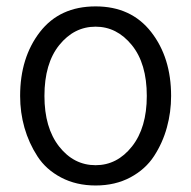

<svg xmlns="http://www.w3.org/2000/svg" viewBox="-20 -563 599 601"><path d="M119.1 -262.7Q119.1 -163.1 165 -104.5Q210.9 -45.9 279.3 -45.9Q346.7 -45.9 393.1 -104.5Q439.5 -163.1 439.5 -262.7Q439.5 -364.3 392.6 -421.9Q345.7 -479.5 279.3 -479.5Q211.9 -479.5 165.5 -421.9Q119.1 -364.3 119.1 -262.7ZM43 -262.7Q43 -382.8 105 -462.9Q167 -543 279.3 -543Q390.6 -543 453.1 -462.9Q515.6 -382.8 515.6 -262.7Q515.6 -211.9 502.4 -164.1Q489.3 -116.2 462.4 -74.7Q435.5 -33.2 388.2 -7.8Q340.8 17.6 279.3 17.6Q218.8 17.6 171.4 -7.3Q124 -32.2 97.2 -73.7Q70.3 -115.2 56.6 -163.1Q43 -210.9 43 -262.7Z"/></svg>

Font: Gothic A1
Style: Regular
Weight: 400
Designer: HanYang I&C Co.,Ltd.
Foundry: HanYang I&C Co.,Ltd.
Version: Version 2.50